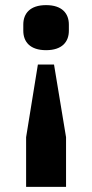

<svg xmlns="http://www.w3.org/2000/svg" viewBox="-20 -557 360 750"><path d="M238 173V-21L191 -305H128L82 -21V173ZM160 -361C223 -361 249 -394 249 -437V-461C249 -504 223 -537 160 -537C97 -537 71 -504 71 -461V-437C71 -394 97 -361 160 -361Z"/></svg>

Font: IBM Plex Thai Looped
Style: Bold
Weight: 700
Designer: Mike Abbink, Paul van der Laan, Pieter van Rosmalen, Ben Mitchell, Mark Frömberg
Foundry: Bold Monday
Version: Version 1.0